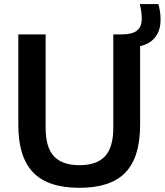

<svg xmlns="http://www.w3.org/2000/svg" viewBox="-20 -908 804 938"><path d="M69.5 -297V-740H203V-283.5Q203 -188.5 243.2 -144.8Q283.5 -101 368.5 -101Q453 -101 493.2 -144.8Q533.5 -188.5 533.5 -283.5V-740H577.5Q624.5 -740 648.5 -758Q672.5 -776 672.5 -817.5Q672.5 -849.5 663 -888H753.5Q764.5 -852.5 764.5 -812.5Q764.5 -759 738.2 -726Q712 -693 664.5 -682.5V-297Q664.5 -140.5 593 -65.5Q521.5 9.5 368.5 9.5Q214 9.5 141.8 -65.8Q69.5 -141 69.5 -297Z"/></svg>

Font: Encode Sans SemiBold
Style: Regular
Weight: 600
Designer: Multiple Designers
Foundry: Impallari Type
Version: Version 2.000